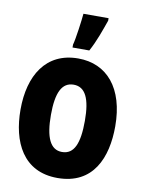

<svg xmlns="http://www.w3.org/2000/svg" viewBox="-87 -832 674 902"><g transform="rotate(10 250.0 -380.5)"><path d="M214 -620V-606H294C321 -655 340 -711 357 -759V-771H237C235 -744 222 -647 214 -620ZM250 10C421 10 476 -127 476 -276C476 -458 387 -560 250 -560C96 -560 24 -439 24 -277C24 -123 86 10 250 10ZM250 -114C194 -114 169 -170 169 -277C169 -383 194 -435 250 -435C306 -435 331 -382 331 -277C331 -169 308 -114 250 -114Z"/></g></svg>

Font: Noto Sans Mono ExtraCondensed ExtraBold
Style: Regular
Weight: 800
Width: 2
Designer: Monotype Design Team
Foundry: Monotype Imaging Inc.
Version: Version 2.014